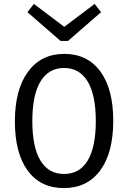

<svg xmlns="http://www.w3.org/2000/svg" viewBox="-20 -945 654 980"><path d="M308 -670Q426 -670 492 -580.5Q558 -491 558 -329Q558 -165 491.5 -75Q425 15 306 15Q187 15 121.5 -74Q56 -163 56 -325Q56 -488 123 -579Q190 -670 308 -670ZM307 -598Q228 -598 186.5 -529Q145 -460 145 -327Q145 -194 186.5 -125.5Q228 -57 307 -57Q386 -57 427.5 -125.5Q469 -194 469 -327Q469 -460 427.5 -529Q386 -598 307 -598ZM463 -925 496 -883 327 -736H289L120 -883L153 -925L308 -808Z"/></svg>

Font: Intel One Mono
Style: Regular
Weight: 400
Monospace: yes
Designer: Fred Shallcrass
Foundry: Frere-Jones Type LLC
Version: Version 1.400;hotconv 1.1.0;makeotfexe 2.6.0;FJTRelease1.4